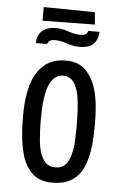

<svg xmlns="http://www.w3.org/2000/svg" viewBox="-54 -792 535 841"><g transform="rotate(5 213.5 -371.5)"><path d="M208 10Q151 10 119 -21Q87 -52 73 -103Q63 -138 59 -180.5Q55 -223 55 -270Q55 -300 57.5 -328.5Q60 -357 65.5 -383Q71 -409 80 -431Q98 -475 132.5 -501.5Q167 -528 222 -528Q276 -528 307.5 -497Q339 -466 354 -417Q364 -384 368 -345Q372 -306 372 -264Q372 -221 369 -182Q366 -143 357 -110Q348 -73 329.5 -46Q311 -19 281.5 -4.5Q252 10 208 10ZM215 -58Q248 -58 264 -80Q280 -102 286 -137Q290 -154 291 -171.5Q292 -189 292.5 -208.5Q293 -228 293 -247Q293 -284 291 -318.5Q289 -353 284 -381Q277 -417 260.5 -439Q244 -461 215 -461Q198 -461 185.5 -453Q173 -445 164 -431.5Q155 -418 149 -399Q143 -379 139.5 -355Q136 -331 135 -304.5Q134 -278 134 -253Q134 -234 135 -214Q136 -194 137.5 -175.5Q139 -157 142 -141Q149 -104 166 -81Q183 -58 215 -58ZM104 -693V-753L329 -750L334 -696ZM132 -593H83Q84 -620 95.5 -636Q107 -652 125 -659Q143 -666 163 -666Q193 -666 221 -656Q249 -646 274 -646Q289 -646 297 -650.5Q305 -655 307 -666H357Q355 -637 343.5 -621Q332 -605 314.5 -599Q297 -593 277 -593Q247 -593 219 -603Q191 -613 166 -613Q151 -613 144 -608.5Q137 -604 132 -593Z"/></g></svg>

Font: Truculenta Medium
Style: Regular
Weight: 500
Version: Version 1.002